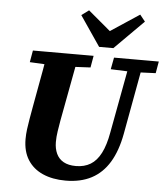

<svg xmlns="http://www.w3.org/2000/svg" viewBox="-60 -950 887 1021"><g transform="rotate(5 383.5 -440.0)"><path d="M219 -587 84 -594 95 -657H419L408 -594L271 -587ZM328 17Q258 17 206 -6Q154 -29 125.5 -74Q97 -119 97 -185Q97 -210 100.5 -237.5Q104 -265 109 -293L121 -361Q130 -411 139 -460Q148 -509 157 -558.5Q166 -608 174 -657H340L273 -298Q268 -269 263.5 -240Q259 -211 259 -183Q259 -148 271.5 -121Q284 -94 310 -79.5Q336 -65 376 -65Q421 -65 454 -85Q487 -105 509 -148Q531 -191 543 -259L617 -657H688L615 -258Q598 -166 561 -105Q524 -44 466 -13.5Q408 17 328 17ZM622 -590 516 -594 528 -657H767L756 -594L657 -590ZM374 -896 525 -769H453L647 -897L675 -862L520 -707H444L335 -867Z"/></g></svg>

Font: Source Serif 4
Style: Bold Italic
Weight: 700
Italic angle: -12°
Designer: Frank Grießhammer
Foundry: Adobe Systems Incorporated
Version: Version 4.004;hotconv 1.0.116;makeotfexe 2.5.65601